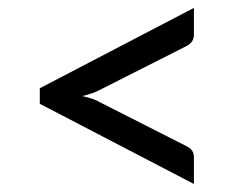

<svg xmlns="http://www.w3.org/2000/svg" viewBox="-20 -578 620 483"><path d="M467.8 -490.2Q467.8 -472.2 449.7 -462.4L232.4 -352.5Q214.8 -342.8 187 -336.4Q217.3 -329.6 232.4 -320.3L449.7 -210Q467.8 -201.2 467.8 -183.1V-115.2L80.1 -316.9V-356L467.8 -558.1Z"/></svg>

Font: Lato-Medium
Style: Regular
Weight: 500
Designer: Lukasz Dziedzic
Foundry: tyPoland Lukasz Dziedzic
Version: Version 2.006; 2014-01-15